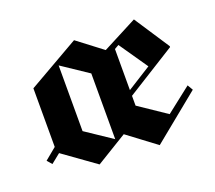

<svg xmlns="http://www.w3.org/2000/svg" viewBox="-84 -541 737 659"><g transform="rotate(-20 285.0 -211.5)"><path d="M27.5 -56.7 12.5 -74.2 55 -109.2V-323.3L242.5 -430.8L333.3 -361.7L460 -427.5L544.2 -299.2V-295.8L364.2 -183.3V-147.5L464.2 -80L555.8 -151.7L567.5 -131.7L395.8 8.3L292.5 -69.2L179.2 0L61.7 -84.2ZM259.2 -63.3V-303.3L163.3 -367.5V-127.5ZM364.2 -354.2V-204.2L451.7 -259.2L380 -363.3Z"/></g></svg>

Font: Manufacturing Consent
Style: Regular
Weight: 400
Version: Version 3.000; ttfautohint (v1.8.4.7-5d5b)